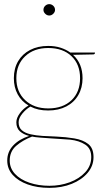

<svg xmlns="http://www.w3.org/2000/svg" viewBox="-20 -720 507 928"><path d="M213 -498Q246 -498 272.5 -489.5Q299 -481 320 -466H439V-464Q439 -461 436.5 -459Q434 -457 431 -457L333 -455Q379 -413 379 -342Q379 -296 358.5 -260.5Q338 -225 300.5 -205.5Q263 -186 213 -186Q188 -186 167 -190.5Q146 -195 127 -205Q105 -192 87.5 -170.5Q70 -149 70 -129Q70 -104 85.5 -90.5Q101 -77 127.5 -71Q154 -65 186 -63Q218 -61 251 -60Q298 -58 339.5 -51Q381 -44 406.5 -24Q432 -4 432 39Q432 82 403.5 115.5Q375 149 327 168.5Q279 188 219 188Q160 188 114 171.5Q68 155 41.5 125.5Q15 96 15 56Q15 14 43.5 -16.5Q72 -47 121 -63Q93 -70 76 -85.5Q59 -101 59 -129Q59 -150 76.5 -173.5Q94 -197 118 -210Q84 -230 65.5 -264Q47 -298 47 -342Q47 -389 67.5 -424Q88 -459 125.5 -478.5Q163 -498 213 -498ZM421 39Q421 -2 392 -21Q363 -40 319 -45Q307 -46 282.5 -47.5Q258 -49 228.5 -51Q199 -53 173.5 -55Q148 -57 135 -60Q89 -42 58 -15Q27 12 27 56Q27 93 52.5 120.5Q78 148 122 163Q166 178 219 178Q271 178 317 161Q363 144 392 112.5Q421 81 421 39ZM213 -196Q284 -196 325.5 -235.5Q367 -275 367 -342Q367 -409 325.5 -448.5Q284 -488 213 -488Q144 -488 101.5 -448Q59 -408 59 -342Q59 -276 101.5 -236Q144 -196 213 -196ZM218 -645Q207 -645 198.5 -653.5Q190 -662 190 -672Q190 -684 198.5 -692Q207 -700 218 -700Q229 -700 237.5 -692Q246 -684 246 -672Q246 -662 237.5 -653.5Q229 -645 218 -645Z"/></svg>

Font: Aleo Thin
Style: Regular
Weight: 250
Designer: Alessio Laiso
Foundry: Alessio Laiso
Version: Version 2.001;gftools[0.9.29]